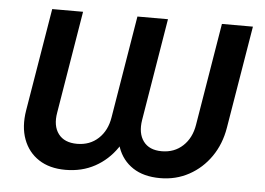

<svg xmlns="http://www.w3.org/2000/svg" viewBox="-44 -585 899 651"><g transform="rotate(5 406.0 -259.5)"><path d="M200.2 9.8Q146 9.8 109.4 -14.2Q72.8 -38.1 56.9 -80.8Q41 -123.5 50.3 -179.7L108.4 -529.3H213.4L155.8 -181.2Q147.9 -135.7 168.2 -108.6Q188.5 -81.5 231.9 -81.5Q275.4 -81.5 304.4 -108.6Q333.5 -135.7 340.8 -181.2L398.4 -529.3H502.4L444.8 -181.2Q437.5 -135.7 457.5 -108.6Q477.5 -81.5 520 -81.5Q563 -81.5 592 -108.6Q621.1 -135.7 628.4 -181.2L686 -529.3H791.5L733.4 -179.7Q724.1 -124 694.6 -81.3Q665 -38.6 620.6 -14.4Q576.2 9.8 522.5 9.8Q466.3 9.8 429.7 -14.4Q393.1 -38.6 377.9 -81.3Q362.8 -124 371.6 -179.7H413.1Q403.3 -124 374 -81.3Q344.7 -38.6 300.5 -14.4Q256.3 9.8 200.2 9.8Z"/></g></svg>

Font: Inter 24pt Medium
Style: Italic
Weight: 500
Italic angle: -9.3988°
Designer: Rasmus Andersson
Foundry: rsms
Version: Version 4.001;git-66647c0bb